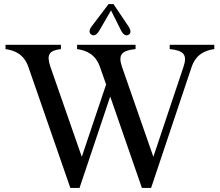

<svg xmlns="http://www.w3.org/2000/svg" viewBox="-20 -919 1075 939"><path d="M469 -591 499 -506 380 -152 227 -591C206 -652 220 -672 278 -679V-700H7V-679C55 -672 98 -652 119 -591L324 0H369L519 -447L674 0H719L917 -591C938 -652 980 -672 1028 -679V-700H810V-679C878 -672 898 -652 877 -591L730 -152L577 -591C556 -652 575 -672 643 -679V-700H357V-679C405 -672 448 -652 469 -591ZM428 -749C440 -742 453 -748 466 -770L523 -868L572 -770C583 -748 597 -742 609 -749C621 -756 622 -770 607 -792L535 -899H511L429 -791C413 -770 416 -756 428 -749Z"/></svg>

Font: RL Madena
Style: Regular
Weight: 400
Designer: I Kadek Wantara Putra
Foundry: Roughlines ID
Version: Version 1.000;Glyphs 3.1.2 (3151)